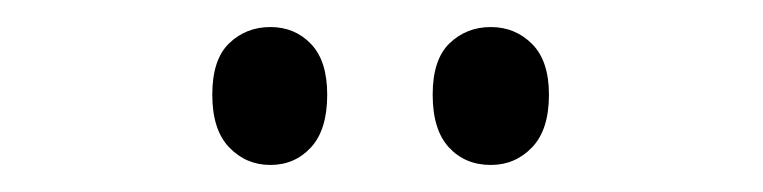

<svg xmlns="http://www.w3.org/2000/svg" viewBox="-20 -738 564 142"><path d="M137 -668Q137 -694 149.5 -706Q162 -718 180 -718Q198 -718 210 -705.5Q222 -693 222 -668Q222 -642 210 -629Q198 -616 180 -616Q162 -616 149.5 -629Q137 -642 137 -668ZM300 -668Q300 -694 312.5 -706Q325 -718 343 -718Q361 -718 373.5 -705.5Q386 -693 386 -668Q386 -642 373.5 -629Q361 -616 343 -616Q324 -616 312 -629Q300 -642 300 -668Z"/></svg>

Font: Noto Sans Khmer UI ExtraCondensed
Style: Regular
Weight: 400
Width: 2
Designer: Danh Hong and the Monotype Design Team
Foundry: Monotype Imaging Inc.
Version: Version 2.002; ttfautohint (v1.8.4.7-5d5b)